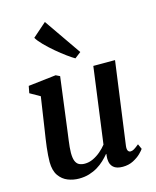

<svg xmlns="http://www.w3.org/2000/svg" viewBox="-127 -949 852 1046"><g transform="rotate(-15 299.0 -426.0)"><path d="M188 10Q155.5 10 125.5 -1.8Q95.5 -13.5 75.8 -41.5Q56 -69.5 55.5 -118.5Q55.5 -136 57 -156.8Q58.5 -177.5 61.2 -200.8Q64 -224 67.5 -247.8Q71 -271.5 74.5 -293.5L102 -477.5L45.5 -509.5L53 -549L209.5 -567L232 -556L197.5 -289.5Q195 -268 192 -247Q189 -226 186.5 -206.2Q184 -186.5 182.2 -169Q180.5 -151.5 180.5 -137Q180.5 -107.5 187.2 -90.8Q194 -74 207.2 -67.2Q220.5 -60.5 239.5 -60.5Q263 -60.5 286 -71.2Q309 -82 329 -99Q349 -116 363.5 -134.5L421 -563H543.5L480 -97Q477.5 -78 482.5 -69.2Q487.5 -60.5 497 -60.5Q506.5 -60.5 516.8 -66.5Q527 -72.5 545.5 -87.5L558.5 -58.5Q554 -51 537.5 -34.5Q521 -18 494.5 -4.2Q468 9.5 434.5 9.5Q399.5 9.5 382.2 -6.2Q365 -22 364 -48.5Q363.5 -51 363.5 -54.5Q363.5 -58 363.8 -62.5Q364 -67 364.5 -71.8Q365 -76.5 365.5 -81L364 -82Q350 -65 332.8 -48.8Q315.5 -32.5 293.8 -19.2Q272 -6 245.8 2Q219.5 10 188 10ZM337.5 -628Q322.5 -636.5 295.5 -656Q268.5 -675.5 239 -700.5Q209.5 -725.5 185 -750.5Q160.5 -775.5 150 -794L228 -862.5L372 -654.5Z"/></g></svg>

Font: Merriweather Light 18pt SemiBold
Style: Italic
Weight: 600
Italic angle: -7.8°
Version: Version 2.101